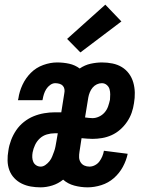

<svg xmlns="http://www.w3.org/2000/svg" viewBox="-20 -796 640 824"><path d="M154 8Q133 8 112.5 4.5Q92 1 73.5 -8Q55 -17 41 -32Q27 -47 20 -66Q13 -85 12.5 -106.5Q12 -128 16 -150Q19 -172 27.5 -194.5Q36 -217 49.5 -237Q63 -257 82.5 -272.5Q102 -288 124 -297Q146 -306 169.5 -310Q193 -314 215 -314H243L256 -396Q258 -405 256.5 -413.5Q255 -422 249.5 -428Q244 -434 235 -436.5Q226 -439 217 -439Q206 -439 195.5 -431.5Q185 -424 178.5 -413.5Q172 -403 168.5 -392Q165 -381 163 -369L162 -366H57L59 -374Q63 -403 76.5 -432Q90 -461 112.5 -483.5Q135 -506 165.5 -517Q196 -528 225 -528Q252 -528 277 -522.5Q302 -517 322 -502Q344 -517 369 -522.5Q394 -528 418 -528Q441 -528 463 -523.5Q485 -519 503 -508Q521 -497 533.5 -480Q546 -463 552 -442Q558 -421 558.5 -398.5Q559 -376 555 -353Q552 -332 545 -312Q538 -292 525.5 -273.5Q513 -255 496 -240Q479 -225 459 -216Q439 -207 418 -203.5Q397 -200 377 -200Q365 -200 353.5 -201Q342 -202 330 -203L321 -144Q319 -132 319.5 -120.5Q320 -109 326 -99.5Q332 -90 342 -85.5Q352 -81 364 -81Q376 -81 387.5 -87Q399 -93 406.5 -103Q414 -113 419 -125Q424 -137 426 -149L528 -136Q522 -107 507 -79.5Q492 -52 468.5 -31.5Q445 -11 415 -1.5Q385 8 356 8Q327 8 299 0.5Q271 -7 251 -25Q230 -8 204.5 0Q179 8 154 8ZM377 -289Q391 -289 405 -295.5Q419 -302 429 -313.5Q439 -325 444 -339.5Q449 -354 452 -368Q453 -379 453 -391Q453 -403 450 -413.5Q447 -424 438 -431.5Q429 -439 417 -439Q406 -439 395.5 -434Q385 -429 377.5 -420Q370 -411 365.5 -400Q361 -389 359 -378L345 -292Q353 -291 361 -290Q369 -289 377 -289ZM155 -81Q165 -81 175 -88Q185 -95 192.5 -104.5Q200 -114 204 -124.5Q208 -135 212 -145.5Q216 -156 218 -167Q220 -178 222 -189L228 -224H215Q198 -224 181 -219Q164 -214 151 -202Q138 -190 130.5 -174Q123 -158 120 -142Q118 -131 118.5 -120.5Q119 -110 123 -101Q127 -92 135.5 -86.5Q144 -81 155 -81ZM325 -571 268 -629 432 -776 501 -704Z"/></svg>

Font: Iosevka Extended
Style: Bold Italic
Weight: 700
Width: 7
Italic angle: -9°
Monospace: yes
Designer: Belleve Invis
Foundry: Belleve Invis
Version: Version 32.5.0; ttfautohint (v1.8.4)